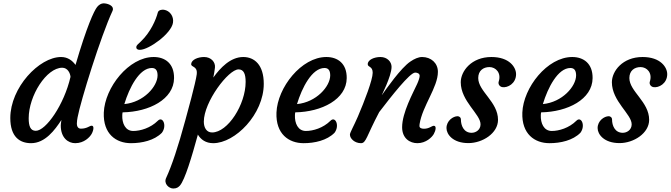

<svg xmlns="http://www.w3.org/2000/svg" viewBox="-20 -843 3971 1137"><path d="M41 -144C41 -31.7 97.7 4.9 164.1 4.9C247.1 4.9 304.7 -72.8 343.8 -132.8C341.3 -118.2 339.8 -104.5 339.8 -100.1C339.8 -25.9 384.3 4.9 425.3 4.9C478.5 4.9 511.7 -30.8 522.5 -49.8C528.8 -61 533.2 -74.7 533.2 -84.5C533.2 -92.8 530.3 -98.6 522.9 -98.6C510.3 -98.6 496.1 -81.1 459 -81.1C439.9 -81.1 435.1 -98.1 435.1 -110.8C435.1 -123 437.5 -138.2 439.5 -148.4C457.5 -245.6 577.1 -629.9 646.5 -778.8C647.9 -782.7 648.9 -786.1 648.9 -789.6C648.9 -812 614.7 -823.2 593.3 -823.2C579.6 -823.2 565.9 -814.9 555.2 -801.8C537.1 -779.3 493.7 -686 427.2 -458.5C409.2 -483.4 381.8 -505.4 341.8 -505.4C211.9 -505.4 41 -324.2 41 -144ZM191.9 -68.4C160.2 -68.4 149.9 -96.2 149.9 -142.6C149.9 -276.4 255.4 -441.9 348.6 -441.9C380.9 -441.9 396 -409.2 397.5 -387.7C359.9 -223.6 252 -68.4 191.9 -68.4Z M594.7 -176.3C589.8 -49.3 668 4.9 755.4 4.9C820.8 4.9 893.6 -11.2 938.5 -56.6C970.7 -99.1 943.4 -157.2 914.6 -127.9C871.6 -85 811.5 -67.4 769 -67.4C721.7 -67.4 702.1 -113.8 704.1 -161.1C704.1 -167.5 705.1 -173.3 706.1 -177.7C862.8 -180.2 1009.8 -254.9 1010.7 -380.4C1011.7 -467.3 957 -505.4 890.1 -505.4C742.2 -505.4 600.6 -324.2 594.7 -176.3ZM716.3 -226.6C745.6 -323.7 805.2 -440.4 879.4 -440.4C905.3 -440.4 913.1 -421.4 913.1 -396C912.6 -331.5 831.5 -237.8 716.3 -226.6ZM809.6 -547.9C862.8 -549.3 994.6 -644 1004.4 -708.5C1010.3 -746.1 985.8 -779.8 951.2 -785.2C939 -787.1 918.5 -784.2 914.6 -769C903.3 -725.6 872.1 -652.8 814.5 -597.7C799.3 -583.5 788.6 -575.2 787.1 -565.9C786.1 -557.1 790.5 -547.4 809.6 -547.9Z M1150.9 -42.5C1150.9 -43.9 1151.4 -44.9 1151.4 -46.4C1169.4 -16.6 1198.2 4.9 1242.7 4.9C1372.6 4.9 1542 -166.5 1542 -346.7C1542 -459 1486.8 -505.4 1420.4 -505.4C1344.7 -505.4 1284.2 -440.9 1243.2 -383.8C1247.6 -404.3 1251 -426.3 1252.9 -442.4C1256.8 -473.6 1231.4 -505.4 1188.5 -505.4C1153.3 -505.4 1115.2 -490.2 1112.3 -465.3C1109.4 -441.9 1151.4 -455.6 1145 -402.3C1139.2 -355 1086.9 -164.6 1077.1 -129.9C1034.7 26.9 997.1 138.7 964.4 209.5C947.3 244.1 980 273.4 1006.3 273.4C1027.3 273.4 1037.1 264.6 1045.4 255.9C1075.2 221.7 1116.2 84 1150.9 -42.5ZM1187 -122.6C1187 -239.3 1332.5 -432.1 1392.6 -432.1C1423.8 -432.1 1434.6 -404.3 1434.6 -357.9C1434.6 -224.1 1329.1 -58.6 1235.8 -58.6C1203.6 -58.6 1187 -86.4 1187 -122.6Z M1617.2 -176.3C1612.3 -49.3 1690.4 4.9 1777.8 4.9C1843.3 4.9 1916 -11.2 1960.9 -56.6C1993.2 -99.1 1965.8 -157.2 1937 -127.9C1894 -85 1834 -67.4 1791.5 -67.4C1744.1 -67.4 1724.6 -113.8 1726.6 -161.1C1726.6 -167.5 1727.5 -173.3 1728.5 -177.7C1885.3 -180.2 2032.2 -254.9 2033.2 -380.4C2034.2 -467.3 1979.5 -505.4 1912.6 -505.4C1764.6 -505.4 1623 -324.2 1617.2 -176.3ZM1738.8 -226.6C1768.1 -323.7 1827.6 -440.4 1901.9 -440.4C1927.7 -440.4 1935.5 -421.4 1935.5 -396C1935.1 -331.5 1854 -237.8 1738.8 -226.6Z M2052.2 -45.9C2052.2 -22 2080.6 4.9 2117.7 4.9C2148.4 4.9 2149.9 -36.1 2225.6 -179.2C2297.4 -272.9 2407.2 -413.1 2438.5 -413.1C2452.1 -413.1 2465.3 -407.2 2465.3 -394C2465.3 -384.8 2459 -364.7 2450.2 -345.7C2427.2 -294.9 2361.3 -176.3 2361.3 -89.8C2361.3 -22.5 2408.2 4.9 2451.7 4.9C2502.9 4.9 2538.1 -30.3 2548.8 -49.3C2560.5 -69.8 2565.9 -98.1 2549.3 -98.1C2536.6 -98.1 2522.5 -80.6 2490.2 -80.6C2473.6 -80.6 2463.9 -86.4 2463.9 -97.2C2463.9 -100.6 2464.4 -104 2464.8 -108.4C2481.4 -215.3 2573.2 -326.2 2573.2 -417.5C2573.2 -469.7 2532.7 -505.4 2479.5 -505.4C2458 -505.4 2433.6 -494.6 2410.2 -478.5C2354 -440.9 2266.6 -315.4 2241.7 -280.3C2234.4 -269.5 2298.8 -390.1 2298.8 -447.3C2298.8 -476.6 2273.4 -505.4 2232.9 -505.4C2196.8 -505.4 2157.7 -489.3 2157.7 -462.9C2157.7 -443.8 2187 -452.1 2187 -412.1C2187 -370.6 2138.7 -244.6 2099.1 -152.3C2075.7 -97.7 2052.2 -58.1 2052.2 -45.9Z M2624 -84.5C2624 -47.4 2662.1 4.4 2753.9 4.4C2837.9 4.4 2929.2 -54.2 2929.2 -133.3C2929.2 -240.2 2812 -301.8 2812 -380.9C2812 -424.3 2841.8 -445.8 2878.4 -445.8C2916 -445.8 2950.2 -411.1 2933.1 -359.4C2928.7 -345.2 2938.5 -330.1 2954.1 -327.1C2984.9 -321.3 3036.1 -347.7 3036.1 -403.8C3036.1 -444.3 2997.1 -505.4 2890.1 -505.4C2771.5 -505.4 2708.5 -421.4 2708.5 -356C2708.5 -243.7 2825.7 -167 2825.7 -106.9C2825.7 -72.8 2796.4 -56.6 2772.9 -56.6C2725.6 -56.6 2709.5 -100.6 2709.5 -134.8C2709.5 -150.4 2695.8 -154.8 2689.9 -154.8C2663.6 -154.8 2624 -128.4 2624 -84.5Z M3073.2 -176.3C3068.4 -49.3 3146.5 4.9 3233.9 4.9C3299.3 4.9 3372.1 -11.2 3417 -56.6C3449.2 -99.1 3421.9 -157.2 3393.1 -127.9C3350.1 -85 3290 -67.4 3247.6 -67.4C3200.2 -67.4 3180.7 -113.8 3182.6 -161.1C3182.6 -167.5 3183.6 -173.3 3184.6 -177.7C3341.3 -180.2 3488.3 -254.9 3489.3 -380.4C3490.2 -467.3 3435.5 -505.4 3368.7 -505.4C3220.7 -505.4 3079.1 -324.2 3073.2 -176.3ZM3194.8 -226.6C3224.1 -323.7 3283.7 -440.4 3357.9 -440.4C3383.8 -440.4 3391.6 -421.4 3391.6 -396C3391.1 -331.5 3310.1 -237.8 3194.8 -226.6Z M3519 -84.5C3519 -47.4 3557.1 4.4 3648.9 4.4C3732.9 4.4 3824.2 -54.2 3824.2 -133.3C3824.2 -240.2 3707 -301.8 3707 -380.9C3707 -424.3 3736.8 -445.8 3773.4 -445.8C3811 -445.8 3845.2 -411.1 3828.1 -359.4C3823.7 -345.2 3833.5 -330.1 3849.1 -327.1C3879.9 -321.3 3931.2 -347.7 3931.2 -403.8C3931.2 -444.3 3892.1 -505.4 3785.2 -505.4C3666.5 -505.4 3603.5 -421.4 3603.5 -356C3603.5 -243.7 3720.7 -167 3720.7 -106.9C3720.7 -72.8 3691.4 -56.6 3668 -56.6C3620.6 -56.6 3604.5 -100.6 3604.5 -134.8C3604.5 -150.4 3590.8 -154.8 3585 -154.8C3558.6 -154.8 3519 -128.4 3519 -84.5Z"/></svg>

Font: Courgette
Style: Regular
Weight: 400
Designer: Karolina Lach
Foundry: Karolina Lach
Version: Version 1.002